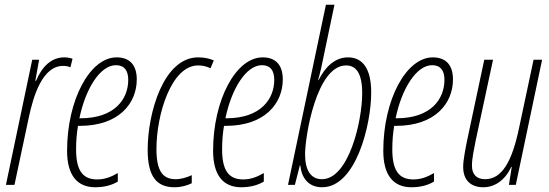

<svg xmlns="http://www.w3.org/2000/svg" viewBox="-20 -780 2317 810"><path d="M5 0H41L101 -282C121 -378 160 -502 246 -502C259 -502 269 -500 277 -496L286 -532C278 -535 266 -538 251 -538C198 -538 158 -501 132 -439H129L145 -528H116Z M382 10C422 10 454 0 477 -14V-50C450 -34 422 -23 390 -23C328 -23 301 -62 301 -150C301 -187 304 -219 309 -249H316C484 -249 557 -346 557 -445C557 -510 523 -538 472 -538C359 -538 263 -358 263 -144C263 -40 306 10 382 10ZM319 -281H315C341 -407 403 -505 469 -505C505 -505 521 -482 521 -443C521 -363 465 -281 319 -281Z M716 10C746 10 771 2 789 -7V-41C767 -31 744 -24 721 -24C667 -24 640 -58 640 -151C640 -298 703 -504 816 -504C834 -504 852 -500 868 -492L882 -525C865 -533 842 -538 816 -538C670 -538 603 -304 603 -148C603 -35 641 10 716 10Z M998 10C1038 10 1070 0 1093 -14V-50C1066 -34 1038 -23 1006 -23C944 -23 917 -62 917 -150C917 -187 920 -219 925 -249H932C1100 -249 1173 -346 1173 -445C1173 -510 1139 -538 1088 -538C975 -538 879 -358 879 -144C879 -40 922 10 998 10ZM935 -281H931C957 -407 1019 -505 1085 -505C1121 -505 1137 -482 1137 -443C1137 -363 1081 -281 935 -281Z M1339 10C1481 10 1546 -252 1546 -390C1546 -489 1511 -538 1448 -538C1392 -538 1351 -496 1324 -442H1322C1326 -455 1329 -469 1335 -493L1391 -760H1355L1195 0H1224L1245 -82H1247C1252 -30 1281 10 1339 10ZM1338 -24C1291 -24 1267 -62 1267 -129C1267 -207 1316 -504 1440 -504C1481 -504 1508 -473 1508 -387C1508 -268 1451 -24 1338 -24Z M1716 10C1756 10 1788 0 1811 -14V-50C1784 -34 1756 -23 1724 -23C1662 -23 1635 -62 1635 -150C1635 -187 1638 -219 1643 -249H1650C1818 -249 1891 -346 1891 -445C1891 -510 1857 -538 1806 -538C1693 -538 1597 -358 1597 -144C1597 -40 1640 10 1716 10ZM1653 -281H1649C1675 -407 1737 -505 1803 -505C1839 -505 1855 -482 1855 -443C1855 -363 1799 -281 1653 -281Z M2019 10C2069 10 2112 -22 2137 -76H2139L2127 0H2156L2267 -528H2231L2170 -241C2140 -98 2098 -24 2026 -24C1992 -24 1971 -43 1971 -81C1971 -113 1980 -151 1987 -188L2060 -528H2023L1952 -194C1944 -155 1934 -105 1934 -76C1934 -19 1967 10 2019 10Z"/></svg>

Font: Noto Sans ExtraCondensed ExtraLight
Style: Italic
Weight: 200
Width: 2
Italic angle: -12°
Designer: Monotype Design Team
Foundry: Monotype Imaging Inc.
Version: Version 2.013